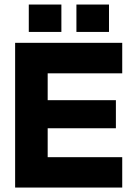

<svg xmlns="http://www.w3.org/2000/svg" viewBox="-20 -843 606 863"><path d="M323.5 -822.6V-699.5H469.9V-822.6ZM109.4 -822.6V-699.5H255.9V-822.6ZM529.4 -650.5H48V0H529.4V-136.5H194.3V-266.5H500.9V-392.7H194.3V-513.4H529.4Z"/></svg>

Font: Overused Grotesk Light
Style: Regular
Weight: 300
Designer: RandomMaerks
Version: Version 0.005